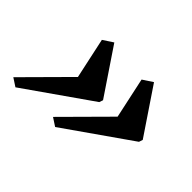

<svg xmlns="http://www.w3.org/2000/svg" viewBox="-112 -490 578 578"><g transform="rotate(45 177.0 -201.0)"><path d="M201 -207 197 -195 -13 -48 -39 -65 98 -203 70 -333 102 -354ZM370 -207 366 -195 156 -48 130 -65 267 -203 239 -333 271 -354Z"/></g></svg>

Font: Ibarra Real Nova
Style: Bold Italic
Weight: 700
Italic angle: -22°
Designer: Jose Maria Ribagorda & Octavio Pardo
Foundry: Octavio Pardo
Version: Version 1.014